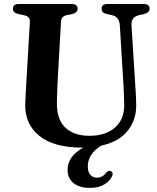

<svg xmlns="http://www.w3.org/2000/svg" viewBox="-20 -720 786 960"><path d="M597 -299.5 579 -595Q576 -636.5 539 -644.5L516 -649.5Q500 -653 494 -659.5Q488 -666 488 -676.5Q488 -700 517.5 -700H698Q728 -700 728 -676.5Q728 -657 699.5 -649.5L678 -645Q653 -639 644.5 -625.8Q636 -612.5 637.5 -591.5L656 -300Q658 -274.5 659.2 -249.8Q660.5 -225 661 -199Q663 -123 619 -67Q575 -11 485 8.5Q419 50.5 419 112Q419 140.5 432 154.5Q445 168.5 464 168.5Q493 168.5 511 143Q522 132 531.5 134.5Q537.5 136 541.5 142.5Q545.5 149 540.5 160Q531.5 183.5 502.5 201.5Q473.5 219.5 430 219.5Q376.5 219.5 347.2 195.2Q318 171 318 129.5Q318 97 336.5 69.2Q355 41.5 396 18Q394 18 391.5 18Q249 18 176.8 -40.5Q104.5 -99 106 -198Q106.5 -215.5 108.2 -246.8Q110 -278 112.5 -322L129.5 -612Q131 -638 98 -644.5L73 -649.5Q44.5 -655.5 44.5 -676Q44.5 -700 74.5 -700H338.5Q368 -700 368 -676Q368 -656 340 -649.5L314.5 -644.5Q286.5 -639 285 -613L268.5 -322Q266.5 -287.5 265.8 -259.2Q265 -231 264.5 -209Q263 -123 306.5 -82Q350 -41 427 -41Q509 -41 556 -83.2Q603 -125.5 601 -199.5Q600.5 -234.5 599.2 -257.2Q598 -280 597 -299.5Z"/></svg>

Font: Fraunces 9pt S000 SemiBold
Style: Regular
Weight: 600
Version: Version 1.000; ttfautohint (v1.8.3)